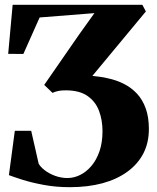

<svg xmlns="http://www.w3.org/2000/svg" viewBox="-20 -763 650 797"><path d="M269.5 14Q211 14 159.8 4.2Q108.5 -5.5 71.2 -17.5Q34 -29.5 17 -36L41.5 -220H109.5L140.5 -83.5Q148 -70 165.8 -56.2Q183.5 -42.5 208.5 -33.2Q233.5 -24 260 -24Q287 -24 312.8 -36.8Q338.5 -49.5 359.5 -74.2Q380.5 -99 393 -135.2Q405.5 -171.5 405.5 -218.5Q405.5 -264.5 391 -303Q376.5 -341.5 343 -364.8Q309.5 -388 253 -388Q234.5 -388 222.2 -385.5Q210 -383 198 -377.5L163.5 -410.5L310 -622L372 -708.5L144.5 -690.5L77 -539L14 -539.5L32.5 -743H571L585.5 -715.5L363.5 -448Q380 -446 396 -444Q412 -442 427.5 -438Q463.5 -430.5 494.5 -414.8Q525.5 -399 548.8 -374Q572 -349 585 -312.8Q598 -276.5 598 -227.5Q598 -170 574.8 -125.5Q551.5 -81 508.2 -49.8Q465 -18.5 404.8 -2.2Q344.5 14 269.5 14Z"/></svg>

Font: Merriweather 120pt Black
Style: Regular
Weight: 900
Designer: Eben Sorkin
Foundry: Eben Sorkin
Version: Version 2.100